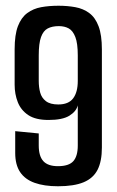

<svg xmlns="http://www.w3.org/2000/svg" viewBox="-20 -644 409 669"><path d="M182 5Q134 5 100.5 -7Q67 -19 50 -44.5Q33 -70 33 -111V-187L115 -179V-137Q115 -100 131 -82.5Q147 -65 182 -65Q220 -65 235.5 -82.5Q251 -100 251 -137V-277Q246 -256 222 -241Q198 -226 149 -226Q104 -226 78.5 -243Q53 -260 42 -288Q31 -316 31 -349V-472Q31 -523 42.5 -553Q54 -583 75 -598.5Q96 -614 123.5 -619Q151 -624 184 -624Q215 -624 242.5 -619Q270 -614 291 -598.5Q312 -583 323.5 -552.5Q335 -522 335 -472V-130Q335 -82 320 -52.5Q305 -23 271.5 -9Q238 5 182 5ZM183 -280Q219 -280 235 -301.5Q251 -323 251 -362V-451Q251 -493 242.5 -515Q234 -537 219.5 -545Q205 -553 185 -553Q162 -553 146.5 -545Q131 -537 123 -515Q115 -493 115 -451V-362Q115 -340 120 -321.5Q125 -303 140 -291.5Q155 -280 183 -280Z"/></svg>

Font: Smooch Sans Thin SemiBold
Style: Regular
Weight: 600
Version: Version 1.010